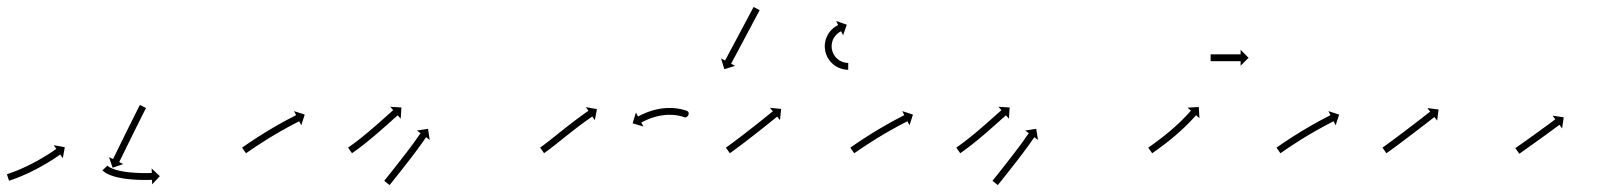

<svg xmlns="http://www.w3.org/2000/svg" viewBox="-20 -549 4710 560"><path d="M2.2 -41.6C1.5 -41.4 0.8 -41.2 0.1 -40.9L6.3 -21.9C7 -22.2 7.7 -22.4 8.4 -22.6C10.1 -23.2 11.8 -23.7 13.5 -24.3C13.5 -24.3 13.5 -24.3 13.5 -24.3C13.5 -24.3 13.5 -24.3 13.5 -24.3C16 -25.2 18.6 -26 21.1 -26.9C21.1 -26.9 21.1 -26.9 21.1 -27C21.1 -27 21.2 -27 21.2 -27C24.5 -28.2 27.7 -29.4 31 -30.6C31 -30.6 31 -30.7 31 -30.7C31 -30.7 31.1 -30.7 31.1 -30.7C34.9 -32.2 38.8 -33.8 42.7 -35.4C42.7 -35.4 42.7 -35.4 42.7 -35.4C42.7 -35.4 42.7 -35.4 42.7 -35.4C47 -37.2 51.3 -39.1 55.6 -41C55.6 -41 55.6 -41 55.6 -41C55.7 -41 55.7 -41 55.7 -41C60.2 -43.1 64.8 -45.2 69.3 -47.4C69.3 -47.4 69.3 -47.4 69.4 -47.4C69.4 -47.4 69.4 -47.5 69.4 -47.5C74.1 -49.7 78.7 -52.1 83.3 -54.5C83.3 -54.5 83.4 -54.5 83.4 -54.5C83.4 -54.5 83.4 -54.5 83.4 -54.5C88 -56.9 92.6 -59.4 97.2 -61.9C97.2 -61.9 97.2 -61.9 97.3 -61.9C97.3 -61.9 97.3 -61.9 97.3 -61.9C101.7 -64.4 106.1 -66.9 110.5 -69.4C110.5 -69.4 110.5 -69.4 110.5 -69.4C110.5 -69.4 110.6 -69.4 110.6 -69.4C114.6 -71.8 118.7 -74.3 122.8 -76.7C122.8 -76.7 122.8 -76.7 122.8 -76.8C122.8 -76.8 122.8 -76.8 122.8 -76.8C126.4 -79 130 -81.3 133.6 -83.5C133.6 -83.5 133.6 -83.5 133.6 -83.6C133.7 -83.6 133.7 -83.6 133.7 -83.6C136.7 -85.5 139.7 -87.5 142.7 -89.4L142.7 -89.5L142.7 -89.5C145.1 -91 147.4 -92.6 149.7 -94.1L149.7 -94.1L149.7 -94.1C151.2 -95.1 152.6 -96.1 154.1 -97.2L154.1 -97.2L154.1 -97.2C154.6 -97.5 155.1 -97.9 155.7 -98.2L163.2 -87.4L169 -119.7L136.7 -125.5L144.3 -114.7C143.7 -114.3 143.2 -114 142.7 -113.6L142.7 -113.6L142.7 -113.6C141.3 -112.6 139.9 -111.6 138.4 -110.7L138.4 -110.7L138.4 -110.7C136.2 -109.1 133.9 -107.6 131.7 -106.1L131.7 -106.1L131.7 -106.1C128.8 -104.2 125.8 -102.3 122.8 -100.4C122.8 -100.4 122.9 -100.4 122.9 -100.4C122.9 -100.4 122.9 -100.4 122.9 -100.4C119.4 -98.2 115.8 -96 112.3 -93.8C112.3 -93.8 112.3 -93.8 112.3 -93.8C112.3 -93.8 112.4 -93.8 112.4 -93.8C108.4 -91.4 104.4 -89 100.4 -86.7C100.4 -86.7 100.4 -86.7 100.4 -86.7C100.5 -86.7 100.5 -86.7 100.5 -86.7C96.2 -84.2 91.9 -81.8 87.6 -79.4C87.6 -79.4 87.6 -79.4 87.6 -79.4C87.6 -79.4 87.6 -79.4 87.6 -79.4C83.2 -77 78.7 -74.6 74.1 -72.2C74.1 -72.2 74.2 -72.2 74.2 -72.2C74.2 -72.2 74.2 -72.2 74.2 -72.2C69.7 -69.9 65.2 -67.7 60.6 -65.4C60.6 -65.4 60.6 -65.4 60.6 -65.4C60.7 -65.4 60.7 -65.5 60.7 -65.5C56.3 -63.3 51.8 -61.3 47.4 -59.2C47.4 -59.2 47.4 -59.2 47.4 -59.2C47.4 -59.2 47.5 -59.3 47.5 -59.3C43.3 -57.4 39.1 -55.6 34.9 -53.8C34.9 -53.8 34.9 -53.8 35 -53.8C35 -53.8 35 -53.8 35 -53.8C31.3 -52.3 27.5 -50.8 23.8 -49.3C23.8 -49.3 23.8 -49.3 23.8 -49.3C23.8 -49.3 23.8 -49.3 23.8 -49.3C20.7 -48.1 17.5 -46.9 14.3 -45.8C14.3 -45.8 14.3 -45.8 14.4 -45.8C14.4 -45.8 14.4 -45.8 14.4 -45.8C12 -44.9 9.5 -44.1 7.1 -43.2C7.1 -43.2 7.1 -43.2 7.1 -43.2C7.1 -43.2 7.1 -43.2 7.1 -43.2C5.5 -42.7 3.9 -42.2 2.2 -41.6ZM405 -232.2C405.3 -232.8 405.6 -233.3 405.9 -233.9L388.1 -243C387.8 -242.5 387.5 -241.9 387.2 -241.3C386.4 -239.7 385.6 -238 384.7 -236.4C383.4 -233.8 382.1 -231.3 380.8 -228.7C379.1 -225.3 377.4 -222 375.7 -218.6C373.7 -214.7 371.8 -210.7 369.8 -206.7C367.5 -202.3 365.3 -197.8 363.1 -193.4C360.7 -188.6 358.4 -183.9 356 -179.1C353.6 -174.2 351.1 -169.3 348.7 -164.4C346.3 -159.4 343.9 -154.5 341.4 -149.6C339.1 -144.8 336.7 -140 334.4 -135.3C332.2 -130.8 330 -126.3 327.8 -121.9C325.8 -117.9 323.9 -113.9 321.9 -109.9C320.2 -106.5 318.6 -103.1 316.9 -99.7C315.6 -97.1 314.4 -94.5 313.1 -91.9C312.3 -90.2 311.4 -88.5 310.6 -86.8C310.3 -86.2 310 -85.6 309.7 -85L297.9 -90.8L308.5 -59.8L339.5 -70.5L327.7 -76.3C328 -76.9 328.3 -77.4 328.6 -78C329.4 -79.7 330.2 -81.4 331 -83.1C332.3 -85.7 333.6 -88.3 334.9 -90.9C336.5 -94.3 338.2 -97.7 339.8 -101C341.8 -105 343.8 -109 345.7 -113C347.9 -117.5 350.1 -122 352.3 -126.4C354.7 -131.2 357 -136 359.4 -140.7C361.8 -145.7 364.2 -150.6 366.6 -155.5C369.1 -160.4 371.5 -165.3 373.9 -170.2C376.3 -175 378.7 -179.7 381 -184.5C383.2 -188.9 385.4 -193.3 387.7 -197.8C389.6 -201.7 391.6 -205.7 393.6 -209.7C395.3 -213 397 -216.3 398.6 -219.6C399.9 -222.2 401.2 -224.8 402.5 -227.3C403.4 -228.9 404.2 -230.6 405 -232.2ZM293.9 -65.4C293.8 -65.5 293.6 -65.7 293.5 -65.8L278.8 -52.3C278.9 -52.1 279.1 -51.9 279.3 -51.7C279.3 -51.7 279.3 -51.7 279.4 -51.6C279.4 -51.6 279.4 -51.6 279.4 -51.6C280.1 -50.9 280.7 -50.3 281.4 -49.7C281.4 -49.7 281.5 -49.6 281.5 -49.6C281.6 -49.5 281.7 -49.5 281.7 -49.5C282.9 -48.4 284.2 -47.4 285.5 -46.5C285.5 -46.5 285.6 -46.4 285.7 -46.4C285.7 -46.3 285.8 -46.3 285.8 -46.3C287.8 -44.9 289.9 -43.7 292 -42.5C292 -42.5 292.1 -42.5 292.2 -42.4C292.3 -42.4 292.4 -42.3 292.4 -42.3C295.3 -40.9 298.2 -39.6 301.2 -38.3C301.2 -38.3 301.3 -38.3 301.4 -38.3C301.5 -38.2 301.5 -38.2 301.5 -38.2C305.2 -36.8 309 -35.5 312.8 -34.4C312.8 -34.4 312.8 -34.4 312.9 -34.3C313 -34.3 313 -34.3 313 -34.3C317.3 -33.1 321.7 -32 326.1 -31C326.1 -31 326.1 -31 326.2 -31C326.2 -31 326.3 -31 326.3 -31C331 -30 335.8 -29.1 340.6 -28.4C340.6 -28.4 340.6 -28.4 340.7 -28.4C340.7 -28.4 340.7 -28.3 340.7 -28.3C345.7 -27.6 350.6 -27 355.5 -26.5C355.5 -26.5 355.5 -26.5 355.6 -26.5C355.6 -26.5 355.7 -26.5 355.7 -26.5C360.5 -26 365.4 -25.6 370.3 -25.2C370.3 -25.2 370.3 -25.2 370.4 -25.2C370.4 -25.2 370.4 -25.2 370.4 -25.2C375 -24.9 379.7 -24.7 384.3 -24.5C384.3 -24.5 384.3 -24.5 384.4 -24.5C384.4 -24.5 384.4 -24.5 384.4 -24.5C388.6 -24.4 392.8 -24.3 397 -24.2C397 -24.2 397 -24.2 397 -24.2C397 -24.2 397.1 -24.2 397.1 -24.2C400.6 -24.2 404.2 -24.2 407.7 -24.2C407.7 -24.2 407.8 -24.2 407.8 -24.2C407.8 -24.2 407.8 -24.2 407.8 -24.2C410.6 -24.2 413.3 -24.3 416.1 -24.3L416.1 -24.3L416.1 -24.3C417.9 -24.4 419.7 -24.4 421.5 -24.4L421.5 -24.4L421.5 -24.4C422.1 -24.5 422.7 -24.5 423.4 -24.5L423.8 -11.3L446.2 -35.2L422.3 -57.7L422.7 -44.5C422.1 -44.5 421.5 -44.5 420.9 -44.4L420.9 -44.4L420.9 -44.4C419.1 -44.4 417.4 -44.3 415.7 -44.3L415.7 -44.3L415.7 -44.3C413 -44.3 410.3 -44.2 407.6 -44.2C407.6 -44.2 407.6 -44.2 407.6 -44.2C407.6 -44.2 407.7 -44.2 407.7 -44.2C404.2 -44.2 400.7 -44.2 397.2 -44.2C397.2 -44.2 397.2 -44.2 397.2 -44.2C397.3 -44.2 397.3 -44.2 397.3 -44.2C393.2 -44.3 389.1 -44.4 385 -44.5C385 -44.5 385 -44.5 385.1 -44.5C385.1 -44.5 385.1 -44.5 385.1 -44.5C380.6 -44.7 376.1 -44.9 371.6 -45.2C371.6 -45.2 371.6 -45.2 371.7 -45.2C371.7 -45.2 371.7 -45.2 371.7 -45.2C367 -45.5 362.3 -45.9 357.6 -46.4C357.6 -46.4 357.6 -46.4 357.7 -46.3C357.7 -46.3 357.7 -46.3 357.7 -46.3C353 -46.9 348.3 -47.5 343.6 -48.1C343.6 -48.1 343.6 -48.1 343.7 -48.1C343.7 -48.1 343.8 -48.1 343.8 -48.1C339.3 -48.8 334.8 -49.7 330.3 -50.6C330.3 -50.6 330.3 -50.6 330.4 -50.5C330.4 -50.5 330.5 -50.5 330.5 -50.5C326.4 -51.4 322.4 -52.4 318.4 -53.6C318.4 -53.6 318.5 -53.5 318.5 -53.5C318.6 -53.5 318.6 -53.5 318.6 -53.5C315.3 -54.5 311.9 -55.7 308.6 -56.9C308.6 -56.9 308.7 -56.9 308.7 -56.9C308.8 -56.8 308.9 -56.8 308.9 -56.8C306.4 -57.8 303.8 -59 301.4 -60.2C301.4 -60.2 301.5 -60.2 301.5 -60.1C301.6 -60.1 301.7 -60 301.7 -60C300.1 -60.9 298.4 -61.9 296.9 -62.9C296.9 -62.9 297 -62.9 297 -62.8C297.1 -62.8 297.2 -62.7 297.2 -62.7C296.3 -63.3 295.4 -64 294.6 -64.7C294.6 -64.7 294.7 -64.7 294.7 -64.6C294.8 -64.5 294.9 -64.5 294.9 -64.5C294.5 -64.8 294.1 -65.2 293.7 -65.6C293.7 -65.6 293.8 -65.5 293.8 -65.5C293.8 -65.4 293.9 -65.4 293.9 -65.4Z M687.8 -119.6C687.2 -119.2 686.7 -118.8 686.1 -118.4L697.5 -102C698.1 -102.4 698.7 -102.8 699.2 -103.2C700.8 -104.3 702.4 -105.4 703.9 -106.4L703.9 -106.4L703.9 -106.4C706.4 -108.1 708.8 -109.8 711.3 -111.5L711.3 -111.5L711.3 -111.5C714.5 -113.6 717.7 -115.8 720.9 -118L720.9 -118L720.8 -117.9C724.6 -120.5 728.5 -123 732.3 -125.5L732.3 -125.5L732.3 -125.5C736.5 -128.3 740.8 -131.1 745.1 -133.8L745.1 -133.8L745.1 -133.8C749.7 -136.8 754.3 -139.7 759 -142.6L759 -142.6L758.9 -142.6C763.7 -145.5 768.6 -148.5 773.4 -151.4L773.4 -151.4L773.4 -151.4C778.2 -154.3 783.1 -157.2 787.9 -160.1L787.9 -160.1L787.9 -160C792.6 -162.8 797.4 -165.5 802.2 -168.3L802.1 -168.2L802.1 -168.2C806.6 -170.8 811.1 -173.3 815.6 -175.7L815.5 -175.7L815.5 -175.7C819.6 -177.9 823.6 -180.1 827.6 -182.3L827.6 -182.3L827.6 -182.3C831 -184.1 834.4 -185.9 837.9 -187.7L837.9 -187.7L837.9 -187.7C840.5 -189.1 843.1 -190.5 845.8 -191.8L845.8 -191.8L845.8 -191.8C847.5 -192.7 849.2 -193.6 850.9 -194.4C851.5 -194.7 852.1 -195.1 852.7 -195.4L858.7 -183.6L868.8 -214.8L837.6 -224.9L843.6 -213.2C843 -212.9 842.4 -212.6 841.8 -212.2C840.1 -211.4 838.3 -210.5 836.6 -209.6L836.6 -209.6L836.6 -209.6C833.9 -208.2 831.3 -206.8 828.6 -205.4L828.6 -205.4L828.6 -205.4C825.1 -203.6 821.6 -201.8 818.2 -199.9L818.2 -199.9L818.2 -199.9C814.1 -197.7 810 -195.5 805.9 -193.3L805.9 -193.3L805.9 -193.2C801.3 -190.7 796.8 -188.2 792.3 -185.7L792.3 -185.6L792.3 -185.6C787.4 -182.9 782.6 -180.1 777.9 -177.3L777.8 -177.3L777.8 -177.3C772.9 -174.4 768 -171.5 763.1 -168.5L763 -168.5L763 -168.5C758.1 -165.6 753.3 -162.6 748.4 -159.6L748.4 -159.6L748.4 -159.5C743.7 -156.6 739 -153.7 734.3 -150.7L734.3 -150.7L734.3 -150.7C730 -147.9 725.6 -145.1 721.3 -142.3L721.3 -142.2L721.3 -142.2C717.4 -139.7 713.6 -137.1 709.7 -134.6L709.7 -134.6L709.7 -134.6C706.5 -132.4 703.2 -130.2 700 -128L700 -128L700 -128C697.5 -126.3 695 -124.6 692.6 -122.9L692.6 -122.9L692.6 -122.9C691 -121.8 689.4 -120.7 687.8 -119.6Z M996.8 -119.6C996.2 -119.2 995.7 -118.9 995.2 -118.5L1006.6 -102.1C1007.2 -102.4 1007.7 -102.8 1008.2 -103.1L1008.2 -103.2L1008.2 -103.2C1009.6 -104.2 1011.1 -105.2 1012.5 -106.2L1012.6 -106.2L1012.6 -106.2C1014.8 -107.8 1017.1 -109.5 1019.3 -111.1L1019.3 -111.1L1019.3 -111.1C1022.2 -113.2 1025.1 -115.4 1028 -117.6C1028 -117.6 1028 -117.6 1028 -117.6C1028 -117.6 1028.1 -117.6 1028.1 -117.6C1031.5 -120.2 1034.9 -122.8 1038.3 -125.4C1038.3 -125.4 1038.3 -125.4 1038.3 -125.4C1038.3 -125.4 1038.3 -125.4 1038.3 -125.4C1042.1 -128.4 1045.8 -131.4 1049.6 -134.4L1049.6 -134.4L1049.6 -134.4C1053.6 -137.7 1057.6 -141 1061.6 -144.2L1061.6 -144.3L1061.7 -144.3C1065.8 -147.7 1069.9 -151.2 1074 -154.6L1074 -154.6L1074 -154.6C1078.1 -158.1 1082.2 -161.7 1086.3 -165.2L1086.3 -165.2L1086.3 -165.2C1090.3 -168.7 1094.2 -172.1 1098.2 -175.6L1098.2 -175.6L1098.2 -175.6C1101.9 -178.9 1105.6 -182.1 1109.3 -185.4C1112.6 -188.4 1115.9 -191.3 1119.3 -194.3C1122.1 -196.8 1124.9 -199.3 1127.7 -201.8C1129.9 -203.7 1132.1 -205.7 1134.3 -207.6C1135.7 -208.9 1137.1 -210.1 1138.5 -211.4C1139 -211.8 1139.5 -212.3 1140 -212.7L1148.7 -202.8L1150.8 -235.5L1118.1 -237.6L1126.8 -227.7C1126.3 -227.2 1125.8 -226.8 1125.3 -226.4C1123.8 -225.1 1122.4 -223.8 1121 -222.6C1118.8 -220.6 1116.6 -218.7 1114.4 -216.7C1111.6 -214.2 1108.8 -211.7 1106 -209.2C1102.6 -206.3 1099.3 -203.3 1096 -200.4C1092.3 -197.1 1088.7 -193.8 1085 -190.6L1085 -190.6L1085 -190.6C1081.1 -187.2 1077.1 -183.7 1073.2 -180.3L1073.2 -180.3L1073.2 -180.3C1069.2 -176.8 1065.1 -173.3 1061 -169.9L1061 -169.9L1061.1 -169.9C1057 -166.5 1052.9 -163 1048.9 -159.6L1048.9 -159.7L1048.9 -159.7C1045 -156.4 1041 -153.2 1037 -150L1037.1 -150L1037.1 -150C1033.4 -147 1029.7 -144.1 1026 -141.2C1026 -141.2 1026 -141.2 1026 -141.2C1026 -141.2 1026 -141.2 1026 -141.2C1022.7 -138.6 1019.3 -136.1 1016 -133.5C1016 -133.5 1016 -133.5 1016 -133.5C1016 -133.5 1016 -133.6 1016 -133.6C1013.2 -131.4 1010.4 -129.3 1007.5 -127.2L1007.5 -127.3L1007.5 -127.3C1005.4 -125.7 1003.2 -124.1 1001 -122.5L1001 -122.5L1001 -122.5C999.6 -121.5 998.2 -120.5 996.7 -119.6L996.7 -119.6ZM1101.9 -23.2C1101.5 -22.7 1101.1 -22.2 1100.7 -21.7L1116.3 -9.1C1116.7 -9.7 1117.1 -10.2 1117.5 -10.7C1118.6 -12.1 1119.8 -13.6 1121 -15C1122.8 -17.3 1124.6 -19.5 1126.4 -21.8C1128.7 -24.7 1131.1 -27.6 1133.4 -30.6C1136.2 -34.1 1138.9 -37.5 1141.7 -41C1144.8 -44.9 1147.8 -48.8 1150.9 -52.7L1150.9 -52.7L1150.9 -52.7C1154.2 -56.9 1157.4 -61 1160.7 -65.2L1160.7 -65.2L1160.7 -65.2C1164.1 -69.5 1167.4 -73.8 1170.7 -78.1L1170.8 -78.1L1170.8 -78.1C1174.1 -82.4 1177.4 -86.7 1180.7 -91L1180.7 -91.1L1180.7 -91.1C1183.9 -95.2 1187.1 -99.4 1190.3 -103.6L1190.3 -103.6L1190.3 -103.6C1193.2 -107.5 1196.1 -111.4 1199 -115.3L1199 -115.3L1199 -115.4C1201.6 -118.8 1204.1 -122.3 1206.6 -125.8C1206.6 -125.8 1206.6 -125.8 1206.6 -125.8C1206.6 -125.8 1206.6 -125.8 1206.6 -125.8C1208.7 -128.7 1210.8 -131.7 1212.8 -134.6L1212.8 -134.6L1212.8 -134.6C1214.5 -137.1 1216.3 -139.7 1218.1 -142.2L1218.1 -142.2L1218.1 -142.2C1219.2 -143.8 1220.4 -145.4 1221.5 -147L1221.5 -147L1221.5 -147C1221.9 -147.5 1222.4 -148.1 1222.8 -148.7L1233.4 -140.9L1228.4 -173.3L1196 -168.3L1206.6 -160.5C1206.2 -159.9 1205.8 -159.3 1205.4 -158.7L1205.3 -158.7L1205.3 -158.7C1204.1 -157.1 1203 -155.4 1201.8 -153.8L1201.8 -153.8L1201.8 -153.7C1199.9 -151.2 1198.1 -148.6 1196.3 -146L1196.3 -146L1196.3 -146C1194.3 -143.1 1192.3 -140.2 1190.3 -137.4C1190.3 -137.4 1190.3 -137.4 1190.3 -137.4C1190.4 -137.4 1190.4 -137.4 1190.4 -137.4C1187.9 -134 1185.4 -130.6 1182.9 -127.2L1182.9 -127.2L1182.9 -127.2C1180.1 -123.4 1177.2 -119.5 1174.3 -115.6L1174.3 -115.6L1174.3 -115.7C1171.2 -111.5 1168 -107.3 1164.8 -103.2L1164.8 -103.2L1164.8 -103.2C1161.6 -98.9 1158.2 -94.6 1154.9 -90.4L1154.9 -90.4L1154.9 -90.4C1151.6 -86.1 1148.3 -81.8 1144.9 -77.5L1144.9 -77.5L1144.9 -77.5C1141.7 -73.4 1138.4 -69.2 1135.2 -65.1L1135.2 -65.1L1135.2 -65.1C1132.1 -61.2 1129.1 -57.3 1126 -53.4C1123.3 -50 1120.5 -46.5 1117.8 -43C1115.4 -40.1 1113.1 -37.2 1110.8 -34.3C1109 -32 1107.2 -29.8 1105.4 -27.5C1104.2 -26.1 1103 -24.6 1101.9 -23.2Z M1556.8 -119.6C1556.3 -119.3 1555.9 -119 1555.4 -118.6L1566.8 -102.2C1567.2 -102.5 1567.7 -102.8 1568.2 -103.2L1568.2 -103.2L1568.2 -103.2C1569.6 -104.2 1571 -105.1 1572.4 -106.1C1572.4 -106.1 1572.4 -106.1 1572.4 -106.1C1572.4 -106.1 1572.4 -106.2 1572.4 -106.2C1574.6 -107.7 1576.8 -109.3 1579 -111C1579 -111 1579 -111 1579 -111C1579 -111 1579 -111 1579 -111C1581.9 -113.2 1584.8 -115.3 1587.6 -117.5L1587.6 -117.5L1587.7 -117.6C1591.1 -120.2 1594.5 -122.9 1597.9 -125.6L1597.9 -125.6L1598 -125.6C1601.8 -128.6 1605.7 -131.7 1609.5 -134.8C1613.7 -138.1 1617.8 -141.4 1622 -144.7C1626.3 -148.2 1630.7 -151.7 1635 -155.1L1635 -155.1L1635 -155.1C1639.4 -158.5 1643.8 -162 1648.2 -165.4L1648.2 -165.4L1648.1 -165.4C1652.4 -168.8 1656.7 -172.1 1661 -175.4L1661 -175.4L1661 -175.4C1665.1 -178.5 1669.2 -181.6 1673.2 -184.6L1673.2 -184.6L1673.2 -184.6C1676.9 -187.4 1680.6 -190.1 1684.3 -192.8L1684.3 -192.8L1684.3 -192.8C1687.4 -195.1 1690.6 -197.4 1693.8 -199.6L1693.7 -199.6L1693.7 -199.6C1696.2 -201.4 1698.6 -203.1 1701.1 -204.8L1701.1 -204.8L1701.1 -204.8C1702.7 -205.9 1704.3 -207 1705.9 -208.1L1705.9 -208.1L1705.9 -208.1C1706.4 -208.5 1707 -208.9 1707.6 -209.3L1715 -198.4L1721 -230.7L1688.8 -236.6L1696.3 -225.8C1695.7 -225.4 1695.1 -225 1694.5 -224.6L1694.5 -224.6L1694.5 -224.6C1692.9 -223.5 1691.3 -222.3 1689.7 -221.2L1689.6 -221.2L1689.6 -221.2C1687.1 -219.5 1684.6 -217.7 1682.1 -215.9L1682.1 -215.9L1682.1 -215.9C1678.9 -213.6 1675.7 -211.3 1672.5 -209L1672.5 -209L1672.5 -208.9C1668.7 -206.2 1665 -203.4 1661.3 -200.7L1661.2 -200.6L1661.2 -200.6C1657.1 -197.5 1653 -194.4 1648.9 -191.3L1648.9 -191.3L1648.9 -191.3C1644.5 -187.9 1640.2 -184.6 1635.9 -181.2L1635.8 -181.2L1635.8 -181.2C1631.4 -177.7 1627 -174.3 1622.6 -170.8L1622.6 -170.8L1622.6 -170.8C1618.2 -167.3 1613.9 -163.8 1609.5 -160.4C1605.4 -157.1 1601.2 -153.7 1597.1 -150.4C1593.2 -147.4 1589.4 -144.3 1585.5 -141.3L1585.6 -141.3L1585.6 -141.3C1582.2 -138.6 1578.8 -136 1575.4 -133.4L1575.4 -133.4L1575.4 -133.4C1572.6 -131.2 1569.8 -129.1 1567 -127C1567 -127 1567 -127 1567 -127C1567 -127 1567.1 -127 1567.1 -127C1565 -125.5 1562.8 -123.9 1560.7 -122.4C1560.7 -122.4 1560.7 -122.4 1560.7 -122.4C1560.7 -122.4 1560.8 -122.4 1560.8 -122.4C1559.4 -121.4 1558.1 -120.5 1556.8 -119.6L1556.8 -119.6ZM1976.1 -207C1985.1 -203.3 1994.7 -220.4 1984.2 -225.3L1975.7 -207.2C1980.8 -204.9 1987.1 -224.1 1983.8 -225.5C1983.8 -225.5 1983.7 -225.5 1983.7 -225.5C1983.7 -225.5 1983.6 -225.5 1983.6 -225.5C1982.5 -226 1981.3 -226.4 1980.1 -226.9C1980.1 -226.9 1980 -226.9 1980 -226.9C1980 -226.9 1979.9 -226.9 1979.9 -226.9C1977.8 -227.6 1975.7 -228.3 1973.5 -228.9C1973.5 -228.9 1973.5 -228.9 1973.4 -228.9C1973.4 -228.9 1973.3 -228.9 1973.3 -228.9C1970.4 -229.7 1967.5 -230.4 1964.5 -231C1964.5 -231 1964.5 -231.1 1964.4 -231.1C1964.4 -231.1 1964.3 -231.1 1964.3 -231.1C1960.7 -231.8 1957.2 -232.4 1953.6 -232.9C1953.6 -232.9 1953.5 -232.9 1953.4 -232.9C1953.4 -232.9 1953.3 -232.9 1953.3 -232.9C1949.2 -233.4 1945.2 -233.8 1941.1 -234C1941.1 -234 1941 -234 1940.9 -234C1940.9 -234 1940.8 -234 1940.8 -234C1936.4 -234.2 1932 -234.2 1927.6 -234.1C1927.6 -234.1 1927.5 -234.1 1927.5 -234.1C1927.4 -234.1 1927.3 -234.1 1927.3 -234.1C1922.8 -233.9 1918.2 -233.6 1913.7 -233.1C1913.7 -233.1 1913.6 -233.1 1913.6 -233.1C1913.5 -233.1 1913.4 -233.1 1913.4 -233.1C1908.9 -232.5 1904.3 -231.8 1899.8 -230.9C1899.8 -230.9 1899.7 -230.9 1899.7 -230.9C1899.6 -230.9 1899.6 -230.9 1899.6 -230.9C1895.1 -229.9 1890.8 -228.9 1886.4 -227.7C1886.4 -227.7 1886.4 -227.7 1886.3 -227.7C1886.3 -227.7 1886.2 -227.7 1886.2 -227.7C1882.1 -226.5 1878.1 -225.2 1874 -223.9C1874 -223.9 1874 -223.9 1873.9 -223.8C1873.9 -223.8 1873.8 -223.8 1873.8 -223.8C1870.2 -222.5 1866.6 -221.2 1863 -219.7C1863 -219.7 1863 -219.7 1863 -219.7C1862.9 -219.7 1862.9 -219.7 1862.9 -219.7C1859.9 -218.4 1856.9 -217.1 1853.9 -215.7C1853.9 -215.7 1853.9 -215.7 1853.8 -215.7C1853.8 -215.7 1853.8 -215.7 1853.8 -215.7C1851.5 -214.6 1849.2 -213.5 1846.9 -212.3C1846.9 -212.3 1846.9 -212.3 1846.9 -212.3C1846.9 -212.3 1846.8 -212.3 1846.8 -212.3C1845.4 -211.6 1843.9 -210.8 1842.5 -210C1842.5 -210 1842.4 -210 1842.4 -210C1842.4 -210 1842.4 -210 1842.4 -210C1841.9 -209.8 1841.4 -209.5 1840.9 -209.2L1834.7 -220.8L1825.2 -189.4L1856.6 -180L1850.4 -191.6C1850.8 -191.9 1851.3 -192.1 1851.8 -192.4C1851.8 -192.4 1851.8 -192.4 1851.8 -192.4C1851.8 -192.4 1851.8 -192.4 1851.8 -192.4C1853.2 -193.1 1854.5 -193.8 1855.9 -194.5C1855.9 -194.5 1855.9 -194.5 1855.9 -194.5C1855.9 -194.5 1855.8 -194.4 1855.8 -194.4C1858 -195.5 1860.1 -196.6 1862.3 -197.6C1862.3 -197.6 1862.3 -197.6 1862.2 -197.6C1862.2 -197.5 1862.2 -197.5 1862.2 -197.5C1865 -198.8 1867.8 -200 1870.6 -201.2C1870.6 -201.2 1870.6 -201.2 1870.6 -201.2C1870.5 -201.2 1870.5 -201.2 1870.5 -201.2C1873.8 -202.5 1877.2 -203.8 1880.6 -205C1880.6 -205 1880.5 -205 1880.5 -205C1880.5 -204.9 1880.4 -204.9 1880.4 -204.9C1884.2 -206.2 1887.9 -207.4 1891.8 -208.5C1891.8 -208.5 1891.7 -208.5 1891.6 -208.4C1891.6 -208.4 1891.5 -208.4 1891.5 -208.4C1895.6 -209.5 1899.6 -210.4 1903.7 -211.3C1903.7 -211.3 1903.6 -211.3 1903.6 -211.3C1903.5 -211.3 1903.5 -211.3 1903.5 -211.3C1907.6 -212 1911.8 -212.7 1916 -213.2C1916 -213.2 1916 -213.2 1915.9 -213.2C1915.8 -213.2 1915.7 -213.2 1915.7 -213.2C1919.9 -213.6 1924.1 -214 1928.3 -214.2C1928.3 -214.2 1928.2 -214.2 1928.1 -214.2C1928.1 -214.2 1928 -214.1 1928 -214.1C1932 -214.2 1936 -214.2 1940.1 -214C1940.1 -214 1940 -214 1939.9 -214.1C1939.9 -214.1 1939.8 -214.1 1939.8 -214.1C1943.5 -213.8 1947.3 -213.5 1951 -213.1C1951 -213.1 1950.9 -213.1 1950.9 -213.1C1950.8 -213.1 1950.7 -213.1 1950.7 -213.1C1954 -212.6 1957.3 -212.1 1960.5 -211.5C1960.5 -211.5 1960.5 -211.5 1960.4 -211.5C1960.4 -211.5 1960.3 -211.5 1960.3 -211.5C1962.9 -210.9 1965.6 -210.3 1968.2 -209.6C1968.2 -209.6 1968.2 -209.6 1968.1 -209.6C1968.1 -209.6 1968 -209.7 1968 -209.7C1969.9 -209.1 1971.7 -208.6 1973.6 -207.9C1973.6 -207.9 1973.5 -208 1973.5 -208C1973.5 -208 1973.4 -208 1973.4 -208C1974.4 -207.7 1975.3 -207.3 1976.3 -207C1976.3 -207 1976.2 -207 1976.2 -207C1976.1 -207 1976.1 -207 1976.1 -207ZM2194.7 -517.6C2195 -518.2 2195.3 -518.8 2195.6 -519.4L2178 -528.7C2177.7 -528.2 2177.3 -527.6 2177 -527C2176.2 -525.3 2175.3 -523.7 2174.4 -522C2173 -519.4 2171.7 -516.9 2170.3 -514.3C2168.5 -510.9 2166.8 -507.6 2165 -504.3C2162.9 -500.3 2160.8 -496.4 2158.7 -492.4C2156.3 -488 2154 -483.6 2151.7 -479.2C2149.2 -474.5 2146.6 -469.8 2144.1 -465.1C2141.6 -460.2 2139 -455.4 2136.4 -450.5C2133.8 -445.7 2131.2 -440.8 2128.6 -435.9C2126.1 -431.2 2123.6 -426.5 2121.1 -421.8C2118.7 -417.4 2116.4 -413 2114 -408.6C2111.9 -404.7 2109.8 -400.7 2107.7 -396.8C2105.9 -393.5 2104.2 -390.1 2102.4 -386.8C2101 -384.3 2099.6 -381.7 2098.3 -379.1C2097.4 -377.5 2096.5 -375.8 2095.6 -374.2C2095.3 -373.6 2095 -373 2094.7 -372.4L2083.1 -378.6L2092.6 -347.3L2123.9 -356.8L2112.3 -363C2112.6 -363.6 2112.9 -364.2 2113.3 -364.7C2114.1 -366.4 2115 -368 2115.9 -369.7C2117.3 -372.3 2118.7 -374.8 2120 -377.4C2121.8 -380.7 2123.6 -384.1 2125.4 -387.4C2127.5 -391.3 2129.6 -395.3 2131.7 -399.2C2134 -403.6 2136.4 -408 2138.7 -412.4C2141.2 -417.1 2143.7 -421.8 2146.2 -426.5C2148.8 -431.4 2151.4 -436.2 2154 -441.1C2156.6 -446 2159.2 -450.8 2161.8 -455.7C2164.3 -460.4 2166.8 -465.1 2169.3 -469.8C2171.7 -474.2 2174 -478.6 2176.3 -483C2178.4 -487 2180.5 -490.9 2182.6 -494.9C2184.4 -498.2 2186.2 -501.6 2188 -504.9C2189.3 -507.5 2190.7 -510.1 2192.1 -512.6C2193 -514.3 2193.8 -516 2194.7 -517.6Z M2098.7 -119.5C2098.2 -119.2 2097.8 -118.9 2097.3 -118.5L2108.7 -102.1C2109.2 -102.4 2109.7 -102.8 2110.1 -103.1L2110.2 -103.1L2110.2 -103.1C2111.6 -104.1 2113 -105.2 2114.5 -106.2L2114.5 -106.2L2114.5 -106.2C2116.8 -107.8 2119 -109.5 2121.3 -111.1L2121.3 -111.1L2121.3 -111.1C2124.3 -113.3 2127.2 -115.5 2130.2 -117.7L2130.2 -117.7L2130.2 -117.7C2133.7 -120.3 2137.2 -123 2140.7 -125.6L2140.8 -125.6L2140.8 -125.6C2144.7 -128.6 2148.6 -131.5 2152.5 -134.5L2152.5 -134.5L2152.5 -134.5C2156.7 -137.7 2160.9 -141 2165.1 -144.2L2165.1 -144.2L2165.1 -144.2C2169.4 -147.5 2173.7 -150.9 2178 -154.2L2178 -154.2L2178 -154.2C2182.3 -157.6 2186.6 -160.9 2190.9 -164.3L2190.9 -164.3L2190.9 -164.3C2195.1 -167.6 2199.2 -170.8 2203.4 -174.1L2203.4 -174.1L2203.4 -174.1C2207.3 -177.2 2211.1 -180.3 2215 -183.3L2215 -183.4L2215 -183.4C2218.5 -186.1 2221.9 -188.9 2225.4 -191.7L2225.4 -191.7L2225.4 -191.7C2228.3 -194 2231.2 -196.4 2234.1 -198.7C2236.4 -200.5 2238.6 -202.3 2240.9 -204.2C2242.3 -205.3 2243.7 -206.5 2245.2 -207.7C2245.7 -208.1 2246.2 -208.5 2246.7 -208.9L2255 -198.7L2258.3 -231.3L2225.7 -234.6L2234.1 -224.4C2233.6 -224 2233 -223.6 2232.5 -223.2C2231.1 -222 2229.7 -220.8 2228.2 -219.7C2226 -217.9 2223.8 -216.1 2221.6 -214.3C2218.7 -211.9 2215.8 -209.6 2212.8 -207.2L2212.9 -207.2L2212.9 -207.3C2209.4 -204.5 2206 -201.7 2202.5 -199L2202.5 -199L2202.5 -199C2198.7 -195.9 2194.8 -192.9 2191 -189.8L2191 -189.8L2191 -189.8C2186.8 -186.5 2182.7 -183.3 2178.6 -180L2178.6 -180L2178.6 -180C2174.3 -176.7 2170 -173.3 2165.7 -170L2165.7 -170L2165.7 -170C2161.5 -166.7 2157.2 -163.3 2152.9 -160L2152.9 -160L2152.9 -160C2148.7 -156.8 2144.6 -153.6 2140.4 -150.4L2140.4 -150.4L2140.4 -150.4C2136.5 -147.5 2132.6 -144.5 2128.7 -141.6L2128.7 -141.6L2128.7 -141.6C2125.2 -139 2121.7 -136.3 2118.3 -133.7L2118.3 -133.7L2118.3 -133.7C2115.3 -131.6 2112.4 -129.4 2109.5 -127.3L2109.5 -127.3L2109.5 -127.3C2107.3 -125.7 2105.1 -124 2102.8 -122.4L2102.8 -122.5L2102.9 -122.5C2101.5 -121.5 2100.1 -120.5 2098.7 -119.5L2098.7 -119.5ZM2452.1 -345.5C2452.7 -345.5 2453.3 -345.5 2453.9 -345.5L2454.1 -365.5C2453.5 -365.5 2453 -365.5 2452.5 -365.5C2452.5 -365.5 2452.5 -365.5 2452.6 -365.5C2452.6 -365.5 2452.7 -365.5 2452.7 -365.5C2451.2 -365.6 2449.7 -365.7 2448.3 -365.8C2448.3 -365.8 2448.4 -365.8 2448.5 -365.8C2448.6 -365.8 2448.7 -365.8 2448.7 -365.8C2446.4 -366.1 2444.1 -366.5 2441.9 -367C2441.9 -367 2442 -367 2442.2 -367C2442.3 -366.9 2442.4 -366.9 2442.4 -366.9C2439.5 -367.7 2436.7 -368.7 2433.9 -369.8C2433.9 -369.8 2434.1 -369.8 2434.2 -369.7C2434.4 -369.6 2434.5 -369.6 2434.5 -369.6C2431.3 -371.1 2428.2 -372.9 2425.3 -374.9C2425.3 -374.9 2425.4 -374.8 2425.6 -374.6C2425.7 -374.5 2425.9 -374.4 2425.9 -374.4C2422.8 -376.9 2419.9 -379.5 2417.2 -382.4C2417.2 -382.4 2417.3 -382.3 2417.4 -382.1C2417.5 -382 2417.7 -381.8 2417.7 -381.8C2415 -385.1 2412.7 -388.6 2410.6 -392.3C2410.6 -392.3 2410.7 -392.1 2410.8 -391.9C2410.9 -391.7 2411 -391.5 2411 -391.5C2409.2 -395.5 2407.7 -399.6 2406.6 -403.8C2406.6 -403.8 2406.6 -403.6 2406.6 -403.4C2406.7 -403.2 2406.7 -403 2406.7 -403C2406 -407.2 2405.6 -411.5 2405.5 -415.8C2405.5 -415.8 2405.5 -415.6 2405.5 -415.4C2405.5 -415.2 2405.5 -415 2405.5 -415C2405.8 -419.2 2406.4 -423.3 2407.4 -427.4C2407.4 -427.4 2407.3 -427.2 2407.2 -427C2407.2 -426.8 2407.1 -426.6 2407.1 -426.6C2408.3 -430.4 2409.8 -434.1 2411.6 -437.6C2411.6 -437.6 2411.5 -437.4 2411.4 -437.3C2411.3 -437.1 2411.2 -436.9 2411.2 -436.9C2413 -440 2415 -442.9 2417.2 -445.7C2417.2 -445.7 2417.1 -445.6 2417 -445.5C2416.9 -445.3 2416.8 -445.2 2416.8 -445.2C2418.8 -447.4 2421 -449.5 2423.2 -451.5C2423.2 -451.5 2423.1 -451.4 2423 -451.4C2422.9 -451.3 2422.8 -451.2 2422.8 -451.2C2424.6 -452.6 2426.5 -454 2428.4 -455.2C2428.4 -455.2 2428.3 -455.2 2428.3 -455.1C2428.2 -455.1 2428.1 -455 2428.1 -455C2429.4 -455.8 2430.7 -456.6 2432 -457.2C2432 -457.2 2431.9 -457.2 2431.9 -457.2C2431.8 -457.2 2431.8 -457.2 2431.8 -457.2C2432.3 -457.4 2432.8 -457.6 2433.3 -457.9L2439 -446L2449.8 -477L2418.8 -487.7L2424.6 -475.9C2424 -475.6 2423.5 -475.3 2422.9 -475.1C2422.9 -475.1 2422.8 -475 2422.8 -475C2422.8 -475 2422.7 -475 2422.7 -475C2421 -474.1 2419.4 -473.2 2417.8 -472.2C2417.8 -472.2 2417.7 -472.1 2417.7 -472.1C2417.6 -472.1 2417.5 -472 2417.5 -472C2415.1 -470.4 2412.7 -468.7 2410.4 -466.9C2410.4 -466.9 2410.3 -466.8 2410.2 -466.7C2410.1 -466.7 2410 -466.6 2410 -466.6C2407.2 -464.1 2404.5 -461.4 2402 -458.6C2402 -458.6 2401.9 -458.5 2401.8 -458.4C2401.7 -458.3 2401.6 -458.2 2401.6 -458.2C2398.8 -454.7 2396.3 -451 2394 -447.2C2394 -447.2 2393.9 -447 2393.9 -446.8C2393.8 -446.7 2393.7 -446.5 2393.7 -446.5C2391.5 -442.1 2389.6 -437.4 2388.1 -432.7C2388.1 -432.7 2388 -432.5 2388 -432.3C2387.9 -432.1 2387.9 -431.9 2387.9 -431.9C2386.7 -426.8 2385.9 -421.6 2385.5 -416.4C2385.5 -416.4 2385.5 -416.2 2385.5 -416C2385.5 -415.8 2385.5 -415.6 2385.5 -415.6C2385.6 -410.2 2386.1 -404.8 2387 -399.5C2387 -399.5 2387.1 -399.3 2387.1 -399.1C2387.2 -398.9 2387.2 -398.7 2387.2 -398.7C2388.6 -393.4 2390.5 -388.2 2392.8 -383.2C2392.8 -383.2 2392.9 -383 2393 -382.8C2393.1 -382.7 2393.2 -382.5 2393.2 -382.5C2395.8 -377.8 2398.8 -373.4 2402.1 -369.3C2402.1 -369.3 2402.2 -369.1 2402.3 -369C2402.5 -368.8 2402.6 -368.7 2402.6 -368.7C2406 -365.1 2409.7 -361.7 2413.6 -358.6C2413.6 -358.6 2413.8 -358.5 2413.9 -358.4C2414.1 -358.3 2414.2 -358.2 2414.2 -358.2C2417.9 -355.7 2421.8 -353.5 2425.8 -351.6C2425.8 -351.6 2425.9 -351.5 2426.1 -351.4C2426.2 -351.4 2426.4 -351.3 2426.4 -351.3C2429.9 -349.9 2433.4 -348.6 2437 -347.6C2437 -347.6 2437.2 -347.6 2437.3 -347.6C2437.4 -347.5 2437.5 -347.5 2437.5 -347.5C2440.4 -346.9 2443.2 -346.3 2446 -346C2446 -346 2446.1 -346 2446.2 -345.9C2446.3 -345.9 2446.4 -345.9 2446.4 -345.9C2448.2 -345.7 2450.1 -345.6 2451.9 -345.5C2451.9 -345.5 2451.9 -345.5 2452 -345.5C2452 -345.5 2452.1 -345.5 2452.1 -345.5Z M2461.8 -119.6C2461.2 -119.2 2460.7 -118.8 2460.1 -118.4L2471.5 -102C2472.1 -102.4 2472.7 -102.8 2473.2 -103.2C2474.8 -104.3 2476.4 -105.4 2477.9 -106.4L2477.9 -106.4L2477.9 -106.4C2480.4 -108.1 2482.8 -109.8 2485.3 -111.5L2485.3 -111.5L2485.3 -111.5C2488.5 -113.6 2491.7 -115.8 2494.9 -118L2494.9 -118L2494.8 -117.9C2498.6 -120.5 2502.5 -123 2506.3 -125.5L2506.3 -125.5L2506.3 -125.5C2510.5 -128.3 2514.8 -131.1 2519.1 -133.8L2519.1 -133.8L2519.1 -133.8C2523.7 -136.8 2528.3 -139.7 2533 -142.6L2533 -142.6L2532.9 -142.6C2537.7 -145.5 2542.6 -148.5 2547.4 -151.4L2547.4 -151.4L2547.4 -151.4C2552.2 -154.3 2557.1 -157.2 2561.9 -160.1L2561.9 -160.1L2561.9 -160C2566.6 -162.8 2571.4 -165.5 2576.2 -168.3L2576.1 -168.2L2576.1 -168.2C2580.6 -170.8 2585.1 -173.3 2589.6 -175.7L2589.5 -175.7L2589.5 -175.7C2593.6 -177.9 2597.6 -180.1 2601.6 -182.3L2601.6 -182.3L2601.6 -182.3C2605 -184.1 2608.4 -185.9 2611.9 -187.7L2611.9 -187.7L2611.9 -187.7C2614.5 -189.1 2617.1 -190.5 2619.8 -191.8L2619.8 -191.8L2619.8 -191.8C2621.5 -192.7 2623.2 -193.6 2624.9 -194.4C2625.5 -194.7 2626.1 -195.1 2626.7 -195.4L2632.7 -183.6L2642.8 -214.8L2611.6 -224.9L2617.6 -213.2C2617 -212.9 2616.4 -212.6 2615.8 -212.2C2614.1 -211.4 2612.3 -210.5 2610.6 -209.6L2610.6 -209.6L2610.6 -209.6C2607.9 -208.2 2605.3 -206.8 2602.6 -205.4L2602.6 -205.4L2602.6 -205.4C2599.1 -203.6 2595.6 -201.8 2592.2 -199.9L2592.2 -199.9L2592.2 -199.9C2588.1 -197.7 2584 -195.5 2579.9 -193.3L2579.9 -193.3L2579.9 -193.2C2575.3 -190.7 2570.8 -188.2 2566.3 -185.7L2566.3 -185.6L2566.3 -185.6C2561.4 -182.9 2556.6 -180.1 2551.9 -177.3L2551.8 -177.3L2551.8 -177.3C2546.9 -174.4 2542 -171.5 2537.1 -168.5L2537 -168.5L2537 -168.5C2532.1 -165.6 2527.3 -162.6 2522.4 -159.6L2522.4 -159.6L2522.4 -159.5C2517.7 -156.6 2513 -153.7 2508.3 -150.7L2508.3 -150.7L2508.3 -150.7C2504 -147.9 2499.6 -145.1 2495.3 -142.3L2495.3 -142.2L2495.3 -142.2C2491.4 -139.7 2487.6 -137.1 2483.7 -134.6L2483.7 -134.6L2483.7 -134.6C2480.5 -132.4 2477.2 -130.2 2474 -128L2474 -128L2474 -128C2471.5 -126.3 2469 -124.6 2466.6 -122.9L2466.6 -122.9L2466.6 -122.9C2465 -121.8 2463.4 -120.7 2461.8 -119.6Z M2770.8 -119.6C2770.2 -119.2 2769.7 -118.9 2769.2 -118.5L2780.6 -102.1C2781.2 -102.4 2781.7 -102.8 2782.2 -103.1L2782.2 -103.2L2782.2 -103.2C2783.6 -104.2 2785.1 -105.2 2786.5 -106.2L2786.6 -106.2L2786.6 -106.2C2788.8 -107.8 2791.1 -109.5 2793.3 -111.1L2793.3 -111.1L2793.3 -111.1C2796.2 -113.2 2799.1 -115.4 2802 -117.6C2802 -117.6 2802 -117.6 2802 -117.6C2802 -117.6 2802.1 -117.6 2802.1 -117.6C2805.5 -120.2 2808.9 -122.8 2812.3 -125.4C2812.3 -125.4 2812.3 -125.4 2812.3 -125.4C2812.3 -125.4 2812.3 -125.4 2812.3 -125.4C2816.1 -128.4 2819.8 -131.4 2823.6 -134.4L2823.6 -134.4L2823.6 -134.4C2827.6 -137.7 2831.6 -141 2835.6 -144.2L2835.6 -144.3L2835.7 -144.3C2839.8 -147.7 2843.9 -151.2 2848 -154.6L2848 -154.6L2848 -154.6C2852.1 -158.1 2856.2 -161.7 2860.3 -165.2L2860.3 -165.2L2860.3 -165.2C2864.3 -168.7 2868.2 -172.1 2872.2 -175.6L2872.2 -175.6L2872.2 -175.6C2875.9 -178.9 2879.6 -182.1 2883.3 -185.4C2886.6 -188.4 2889.9 -191.3 2893.3 -194.3C2896.1 -196.8 2898.9 -199.3 2901.7 -201.8C2903.9 -203.7 2906.1 -205.7 2908.3 -207.6C2909.7 -208.9 2911.1 -210.1 2912.5 -211.4C2913 -211.8 2913.5 -212.3 2914 -212.7L2922.7 -202.8L2924.8 -235.5L2892.1 -237.6L2900.8 -227.7C2900.3 -227.2 2899.8 -226.8 2899.3 -226.4C2897.8 -225.1 2896.4 -223.8 2895 -222.6C2892.8 -220.6 2890.6 -218.7 2888.4 -216.7C2885.6 -214.2 2882.8 -211.7 2880 -209.2C2876.6 -206.3 2873.3 -203.3 2870 -200.4C2866.3 -197.1 2862.7 -193.8 2859 -190.6L2859 -190.6L2859 -190.6C2855.1 -187.2 2851.1 -183.7 2847.2 -180.3L2847.2 -180.3L2847.2 -180.3C2843.2 -176.8 2839.1 -173.3 2835 -169.9L2835 -169.9L2835.1 -169.9C2831 -166.5 2826.9 -163 2822.9 -159.6L2822.9 -159.7L2822.9 -159.7C2819 -156.4 2815 -153.2 2811 -150L2811.1 -150L2811.1 -150C2807.4 -147 2803.7 -144.1 2800 -141.2C2800 -141.2 2800 -141.2 2800 -141.2C2800 -141.2 2800 -141.2 2800 -141.2C2796.7 -138.6 2793.3 -136.1 2790 -133.5C2790 -133.5 2790 -133.5 2790 -133.5C2790 -133.5 2790 -133.6 2790 -133.6C2787.2 -131.4 2784.4 -129.3 2781.5 -127.2L2781.5 -127.3L2781.5 -127.3C2779.4 -125.7 2777.2 -124.1 2775 -122.5L2775 -122.5L2775 -122.5C2773.6 -121.5 2772.2 -120.5 2770.7 -119.6L2770.7 -119.6ZM2875.9 -23.2C2875.5 -22.7 2875.1 -22.2 2874.7 -21.7L2890.3 -9.1C2890.7 -9.7 2891.1 -10.2 2891.5 -10.7C2892.6 -12.1 2893.8 -13.6 2895 -15C2896.8 -17.3 2898.6 -19.5 2900.4 -21.8C2902.7 -24.7 2905.1 -27.6 2907.4 -30.6C2910.2 -34.1 2912.9 -37.5 2915.7 -41C2918.8 -44.9 2921.8 -48.8 2924.9 -52.7L2924.9 -52.7L2924.9 -52.7C2928.2 -56.9 2931.4 -61 2934.7 -65.2L2934.7 -65.2L2934.7 -65.2C2938.1 -69.5 2941.4 -73.8 2944.7 -78.1L2944.8 -78.1L2944.8 -78.1C2948.1 -82.4 2951.4 -86.7 2954.7 -91L2954.7 -91.1L2954.7 -91.1C2957.9 -95.2 2961.1 -99.4 2964.3 -103.6L2964.3 -103.6L2964.3 -103.6C2967.2 -107.5 2970.1 -111.4 2973 -115.3L2973 -115.3L2973 -115.4C2975.6 -118.8 2978.1 -122.3 2980.6 -125.8C2980.6 -125.8 2980.6 -125.8 2980.6 -125.8C2980.6 -125.8 2980.6 -125.8 2980.6 -125.8C2982.7 -128.7 2984.8 -131.7 2986.8 -134.6L2986.8 -134.6L2986.8 -134.6C2988.5 -137.1 2990.3 -139.7 2992.1 -142.2L2992.1 -142.2L2992.1 -142.2C2993.2 -143.8 2994.4 -145.4 2995.5 -147L2995.5 -147L2995.5 -147C2995.9 -147.5 2996.4 -148.1 2996.8 -148.7L3007.4 -140.9L3002.4 -173.3L2970 -168.3L2980.6 -160.5C2980.2 -159.9 2979.8 -159.3 2979.4 -158.7L2979.3 -158.7L2979.3 -158.7C2978.1 -157.1 2977 -155.4 2975.8 -153.8L2975.8 -153.8L2975.8 -153.7C2973.9 -151.2 2972.1 -148.6 2970.3 -146L2970.3 -146L2970.3 -146C2968.3 -143.1 2966.3 -140.2 2964.3 -137.4C2964.3 -137.4 2964.3 -137.4 2964.3 -137.4C2964.4 -137.4 2964.4 -137.4 2964.4 -137.4C2961.9 -134 2959.4 -130.6 2956.9 -127.2L2956.9 -127.2L2956.9 -127.2C2954.1 -123.4 2951.2 -119.5 2948.3 -115.6L2948.3 -115.6L2948.3 -115.7C2945.2 -111.5 2942 -107.3 2938.8 -103.2L2938.8 -103.2L2938.8 -103.2C2935.6 -98.9 2932.2 -94.6 2928.9 -90.4L2928.9 -90.4L2928.9 -90.4C2925.6 -86.1 2922.3 -81.8 2918.9 -77.5L2918.9 -77.5L2918.9 -77.5C2915.7 -73.4 2912.4 -69.2 2909.2 -65.1L2909.2 -65.1L2909.2 -65.1C2906.1 -61.2 2903.1 -57.3 2900 -53.4C2897.3 -50 2894.5 -46.5 2891.8 -43C2889.4 -40.1 2887.1 -37.2 2884.8 -34.3C2883 -32 2881.2 -29.8 2879.4 -27.5C2878.2 -26.1 2877 -24.6 2875.9 -23.2Z M3330.7 -119.5C3330.1 -119.1 3329.6 -118.8 3329.1 -118.4L3340.5 -102C3341.1 -102.4 3341.6 -102.7 3342.1 -103.1L3342.1 -103.1L3342.1 -103.1C3343.6 -104.2 3345.1 -105.2 3346.6 -106.3L3346.6 -106.3L3346.6 -106.3C3348.9 -107.9 3351.2 -109.6 3353.5 -111.2L3353.5 -111.2L3353.5 -111.2C3356.5 -113.4 3359.5 -115.5 3362.4 -117.7L3362.4 -117.7L3362.4 -117.7C3365.9 -120.2 3369.4 -122.8 3372.8 -125.4C3372.8 -125.4 3372.8 -125.4 3372.8 -125.4C3372.8 -125.4 3372.8 -125.4 3372.8 -125.4C3376.6 -128.3 3380.4 -131.3 3384.2 -134.2C3384.2 -134.2 3384.2 -134.2 3384.2 -134.2C3384.3 -134.2 3384.3 -134.3 3384.3 -134.3C3388.3 -137.4 3392.3 -140.6 3396.2 -143.8C3396.2 -143.8 3396.2 -143.8 3396.2 -143.8C3396.3 -143.9 3396.3 -143.9 3396.3 -143.9C3400.3 -147.2 3404.4 -150.6 3408.4 -154C3408.4 -154 3408.4 -154 3408.4 -154C3408.4 -154 3408.4 -154 3408.4 -154C3412.4 -157.4 3416.3 -160.9 3420.2 -164.4C3420.2 -164.4 3420.2 -164.4 3420.2 -164.4C3420.3 -164.4 3420.3 -164.4 3420.3 -164.4C3424 -167.8 3427.7 -171.2 3431.4 -174.7C3431.4 -174.7 3431.4 -174.7 3431.5 -174.7C3431.5 -174.7 3431.5 -174.7 3431.5 -174.7C3434.9 -178 3438.3 -181.3 3441.7 -184.6C3441.7 -184.6 3441.7 -184.6 3441.7 -184.6C3441.7 -184.6 3441.7 -184.6 3441.7 -184.6C3444.7 -187.6 3447.7 -190.6 3450.6 -193.6C3450.6 -193.6 3450.6 -193.6 3450.7 -193.7C3450.7 -193.7 3450.7 -193.7 3450.7 -193.7C3453.2 -196.3 3455.6 -198.8 3458.1 -201.4L3458.1 -201.5L3458.1 -201.5C3460 -203.5 3461.8 -205.5 3463.7 -207.6L3463.7 -207.6L3463.7 -207.6C3464.9 -208.9 3466.1 -210.2 3467.3 -211.5L3467.3 -211.5L3467.3 -211.6C3467.7 -212 3468.1 -212.5 3468.5 -213L3478.4 -204.2L3476.5 -236.9L3443.8 -235L3453.6 -226.2C3453.2 -225.8 3452.8 -225.3 3452.4 -224.9L3452.4 -224.9L3452.4 -224.9C3451.2 -223.6 3450.1 -222.3 3448.9 -221L3448.9 -221L3448.9 -221C3447.1 -219 3445.3 -217.1 3443.4 -215.1L3443.5 -215.1L3443.5 -215.1C3441.1 -212.6 3438.7 -210.1 3436.3 -207.5C3436.3 -207.5 3436.3 -207.6 3436.3 -207.6C3436.3 -207.6 3436.3 -207.6 3436.3 -207.6C3433.4 -204.6 3430.5 -201.7 3427.6 -198.8C3427.6 -198.8 3427.6 -198.8 3427.6 -198.8C3427.6 -198.8 3427.7 -198.8 3427.7 -198.8C3424.4 -195.6 3421 -192.4 3417.7 -189.2C3417.7 -189.2 3417.7 -189.2 3417.7 -189.3C3417.7 -189.3 3417.8 -189.3 3417.8 -189.3C3414.2 -185.9 3410.5 -182.6 3406.8 -179.2C3406.8 -179.2 3406.9 -179.3 3406.9 -179.3C3406.9 -179.3 3406.9 -179.3 3406.9 -179.3C3403.1 -175.9 3399.2 -172.5 3395.4 -169.2C3395.4 -169.2 3395.4 -169.2 3395.4 -169.2C3395.4 -169.2 3395.4 -169.2 3395.4 -169.2C3391.5 -165.9 3387.5 -162.6 3383.6 -159.3C3383.6 -159.3 3383.6 -159.3 3383.6 -159.3C3383.6 -159.3 3383.6 -159.4 3383.6 -159.4C3379.7 -156.2 3375.8 -153.1 3371.9 -149.9C3371.9 -149.9 3371.9 -150 3371.9 -150C3371.9 -150 3371.9 -150 3371.9 -150C3368.2 -147.1 3364.5 -144.2 3360.7 -141.4C3360.7 -141.4 3360.7 -141.4 3360.7 -141.4C3360.7 -141.4 3360.8 -141.4 3360.8 -141.4C3357.4 -138.8 3354 -136.3 3350.5 -133.8L3350.6 -133.8L3350.6 -133.8C3347.7 -131.7 3344.8 -129.5 3341.8 -127.4L3341.8 -127.4L3341.9 -127.5C3339.6 -125.8 3337.3 -124.2 3335.1 -122.6L3335.1 -122.6L3335.1 -122.6C3333.6 -121.6 3332.1 -120.5 3330.7 -119.5L3330.7 -119.5ZM3512 -390.5C3511.7 -390.5 3511.3 -390.5 3511 -390.5V-370.5C3511.3 -370.5 3511.7 -370.5 3512 -370.5C3512.9 -370.5 3513.8 -370.5 3514.8 -370.5C3516.2 -370.5 3517.6 -370.5 3519.1 -370.5C3520.9 -370.5 3522.8 -370.5 3524.7 -370.5C3526.9 -370.5 3529.1 -370.5 3531.3 -370.5C3533.8 -370.5 3536.2 -370.5 3538.7 -370.5C3541.3 -370.5 3544 -370.5 3546.6 -370.5C3549.3 -370.5 3552 -370.5 3554.7 -370.5C3557.5 -370.5 3560.2 -370.5 3562.9 -370.5C3565.5 -370.5 3568.2 -370.5 3570.8 -370.5C3573.3 -370.5 3575.7 -370.5 3578.2 -370.5C3580.4 -370.5 3582.6 -370.5 3584.8 -370.5C3586.7 -370.5 3588.6 -370.5 3590.4 -370.5C3591.9 -370.5 3593.3 -370.5 3594.7 -370.5C3595.7 -370.5 3596.6 -370.5 3597.5 -370.5C3597.8 -370.5 3598.2 -370.5 3598.5 -370.5V-357.3L3621.7 -380.5L3598.5 -403.7V-390.5C3598.2 -390.5 3597.8 -390.5 3597.5 -390.5C3596.6 -390.5 3595.7 -390.5 3594.7 -390.5C3593.3 -390.5 3591.9 -390.5 3590.4 -390.5C3588.6 -390.5 3586.7 -390.5 3584.8 -390.5C3582.6 -390.5 3580.4 -390.5 3578.2 -390.5C3575.7 -390.5 3573.3 -390.5 3570.8 -390.5C3568.2 -390.5 3565.5 -390.5 3562.9 -390.5C3560.2 -390.5 3557.5 -390.5 3554.7 -390.5C3552 -390.5 3549.3 -390.5 3546.6 -390.5C3544 -390.5 3541.3 -390.5 3538.7 -390.5C3536.2 -390.5 3533.8 -390.5 3531.3 -390.5C3529.1 -390.5 3526.9 -390.5 3524.7 -390.5C3522.8 -390.5 3520.9 -390.5 3519.1 -390.5C3517.6 -390.5 3516.2 -390.5 3514.8 -390.5C3513.8 -390.5 3512.9 -390.5 3512 -390.5Z M3704.8 -119.6C3704.2 -119.2 3703.7 -118.8 3703.1 -118.4L3714.5 -102C3715.1 -102.4 3715.7 -102.8 3716.2 -103.2C3717.8 -104.3 3719.4 -105.4 3720.9 -106.4L3720.9 -106.4L3720.9 -106.4C3723.4 -108.1 3725.8 -109.8 3728.3 -111.5L3728.3 -111.5L3728.3 -111.5C3731.5 -113.6 3734.7 -115.8 3737.9 -118L3737.9 -118L3737.8 -117.9C3741.6 -120.5 3745.5 -123 3749.3 -125.5L3749.3 -125.5L3749.3 -125.5C3753.5 -128.3 3757.8 -131.1 3762.1 -133.8L3762.1 -133.8L3762.1 -133.8C3766.7 -136.8 3771.3 -139.7 3776 -142.6L3776 -142.6L3775.9 -142.6C3780.7 -145.5 3785.6 -148.5 3790.4 -151.4L3790.4 -151.4L3790.4 -151.4C3795.2 -154.3 3800.1 -157.2 3804.9 -160.1L3804.9 -160.1L3804.9 -160C3809.6 -162.8 3814.4 -165.5 3819.2 -168.3L3819.1 -168.2L3819.1 -168.2C3823.6 -170.8 3828.1 -173.3 3832.6 -175.7L3832.5 -175.7L3832.5 -175.7C3836.6 -177.9 3840.6 -180.1 3844.6 -182.3L3844.6 -182.3L3844.6 -182.3C3848 -184.1 3851.4 -185.9 3854.9 -187.7L3854.9 -187.7L3854.9 -187.7C3857.5 -189.1 3860.1 -190.5 3862.8 -191.8L3862.8 -191.8L3862.8 -191.8C3864.5 -192.7 3866.2 -193.6 3867.9 -194.4C3868.5 -194.7 3869.1 -195.1 3869.7 -195.4L3875.7 -183.6L3885.8 -214.8L3854.6 -224.9L3860.6 -213.2C3860 -212.9 3859.4 -212.6 3858.8 -212.2C3857.1 -211.4 3855.3 -210.5 3853.6 -209.6L3853.6 -209.6L3853.6 -209.6C3850.9 -208.2 3848.3 -206.8 3845.6 -205.4L3845.6 -205.4L3845.6 -205.4C3842.1 -203.6 3838.6 -201.8 3835.2 -199.9L3835.2 -199.9L3835.2 -199.9C3831.1 -197.7 3827 -195.5 3822.9 -193.3L3822.9 -193.3L3822.9 -193.2C3818.3 -190.7 3813.8 -188.2 3809.3 -185.7L3809.3 -185.6L3809.3 -185.6C3804.4 -182.9 3799.6 -180.1 3794.9 -177.3L3794.8 -177.3L3794.8 -177.3C3789.9 -174.4 3785 -171.5 3780.1 -168.5L3780 -168.5L3780 -168.5C3775.1 -165.6 3770.3 -162.6 3765.4 -159.6L3765.4 -159.6L3765.4 -159.5C3760.7 -156.6 3756 -153.7 3751.3 -150.7L3751.3 -150.7L3751.3 -150.7C3747 -147.9 3742.6 -145.1 3738.3 -142.3L3738.3 -142.2L3738.3 -142.2C3734.4 -139.7 3730.6 -137.1 3726.7 -134.6L3726.7 -134.6L3726.7 -134.6C3723.5 -132.4 3720.2 -130.2 3717 -128L3717 -128L3717 -128C3714.5 -126.3 3712 -124.6 3709.6 -122.9L3709.6 -122.9L3709.6 -122.9C3708 -121.8 3706.4 -120.7 3704.8 -119.6Z M4013.7 -119.5C4013.2 -119.2 4012.7 -118.8 4012.2 -118.5L4023.6 -102.1C4024.1 -102.4 4024.6 -102.8 4025.1 -103.1L4025.2 -103.1L4025.2 -103.1C4026.6 -104.2 4028.1 -105.2 4029.5 -106.2L4029.5 -106.2L4029.6 -106.2C4031.8 -107.9 4034.1 -109.5 4036.4 -111.2L4036.4 -111.2L4036.4 -111.2C4039.4 -113.4 4042.4 -115.5 4045.4 -117.7L4045.4 -117.7L4045.4 -117.7C4049 -120.3 4052.5 -123 4056.1 -125.6L4056.1 -125.6L4056.1 -125.6C4060 -128.5 4064 -131.5 4067.9 -134.4L4067.9 -134.4L4067.9 -134.4C4072.2 -137.6 4076.4 -140.8 4080.6 -144L4080.6 -144L4080.6 -144C4085 -147.3 4089.4 -150.6 4093.7 -153.9C4098.1 -157.2 4102.4 -160.5 4106.8 -163.8C4111 -167.1 4115.2 -170.3 4119.4 -173.5C4123.4 -176.5 4127.3 -179.6 4131.3 -182.6C4134.8 -185.3 4138.3 -188 4141.8 -190.7C4144.8 -193 4147.8 -195.3 4150.7 -197.6C4153 -199.4 4155.3 -201.2 4157.6 -203C4159.1 -204.1 4160.6 -205.3 4162 -206.4C4162.5 -206.8 4163.1 -207.2 4163.6 -207.6L4171.7 -197.2L4175.7 -229.7L4143.2 -233.8L4151.3 -223.4C4150.8 -223 4150.3 -222.6 4149.7 -222.2C4148.3 -221 4146.8 -219.9 4145.3 -218.8C4143.1 -217 4140.8 -215.2 4138.5 -213.5C4135.5 -211.2 4132.6 -208.9 4129.6 -206.6C4126.1 -203.9 4122.6 -201.1 4119.1 -198.4C4115.1 -195.4 4111.2 -192.4 4107.3 -189.4C4103.1 -186.2 4098.9 -183 4094.7 -179.7C4090.3 -176.4 4086 -173.1 4081.6 -169.8C4077.3 -166.5 4072.9 -163.2 4068.6 -159.9L4068.6 -160L4068.6 -160C4064.4 -156.8 4060.2 -153.6 4055.9 -150.4L4055.9 -150.5L4056 -150.5C4052 -147.5 4048.1 -144.6 4044.1 -141.6L4044.1 -141.6L4044.1 -141.6C4040.6 -139 4037.1 -136.4 4033.6 -133.8L4033.6 -133.8L4033.6 -133.9C4030.6 -131.7 4027.7 -129.5 4024.7 -127.4L4024.7 -127.4L4024.7 -127.4C4022.5 -125.8 4020.2 -124.1 4017.9 -122.5L4017.9 -122.5L4018 -122.5C4016.5 -121.5 4015.1 -120.5 4013.7 -119.5L4013.7 -119.5Z M4401.1 -117.8C4400.6 -117.5 4400.2 -117.1 4399.7 -116.8L4411.3 -100.5C4411.8 -100.8 4412.2 -101.2 4412.7 -101.5C4413.9 -102.4 4415.2 -103.3 4416.4 -104.1C4418.4 -105.5 4420.3 -106.9 4422.3 -108.3C4424.8 -110.1 4427.3 -111.9 4429.8 -113.7C4432.8 -115.8 4435.8 -117.9 4438.8 -120C4442.1 -122.4 4445.4 -124.7 4448.7 -127.1C4452.3 -129.6 4455.8 -132.1 4459.4 -134.7C4463 -137.3 4466.6 -139.9 4470.3 -142.5C4473.9 -145.1 4477.6 -147.8 4481.2 -150.4L4481.2 -150.4L4481.2 -150.4C4484.7 -152.9 4488.2 -155.5 4491.7 -158L4491.7 -158L4491.7 -158C4495 -160.4 4498.3 -162.8 4501.5 -165.2L4501.5 -165.2L4501.5 -165.2C4504.5 -167.3 4507.4 -169.5 4510.3 -171.6L4510.3 -171.6L4510.3 -171.6C4512.8 -173.5 4515.2 -175.3 4517.7 -177.1C4519.6 -178.5 4521.5 -179.9 4523.4 -181.3C4524.6 -182.3 4525.8 -183.2 4527 -184.1C4527.4 -184.4 4527.9 -184.7 4528.3 -185L4536.2 -174.5L4540.8 -206.9L4508.4 -211.6L4516.3 -201C4515.9 -200.7 4515.4 -200.4 4515 -200.1C4513.8 -199.2 4512.6 -198.3 4511.4 -197.4C4509.5 -196 4507.6 -194.6 4505.7 -193.2C4503.3 -191.4 4500.9 -189.5 4498.4 -187.7L4498.4 -187.7L4498.4 -187.7C4495.5 -185.6 4492.6 -183.5 4489.7 -181.3L4489.7 -181.3L4489.7 -181.3C4486.5 -178.9 4483.2 -176.6 4479.9 -174.2L4479.9 -174.2L4479.9 -174.2C4476.5 -171.7 4473 -169.1 4469.5 -166.6L4469.5 -166.6L4469.5 -166.6C4465.9 -164 4462.2 -161.4 4458.6 -158.8C4455 -156.1 4451.3 -153.5 4447.7 -150.9C4444.2 -148.4 4440.7 -145.9 4437.1 -143.4C4433.8 -141 4430.5 -138.7 4427.2 -136.3C4424.2 -134.2 4421.2 -132.1 4418.3 -130C4415.7 -128.2 4413.2 -126.4 4410.7 -124.6C4408.7 -123.2 4406.8 -121.8 4404.8 -120.5C4403.6 -119.6 4402.3 -118.7 4401.1 -117.8Z"/></svg>

Font: FRB American Cursive Just Arrows Ultra
Style: Bold Italic
Weight: 1000
Italic angle: -25°
Version: Version 2.0;Modular Font Editor K font №1